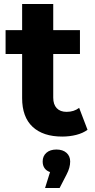

<svg xmlns="http://www.w3.org/2000/svg" viewBox="-20 -677 475 963"><path d="M419 -26Q396 -9 362.5 -0.5Q329 8 292 8Q196 8 143.5 -41Q91 -90 91 -185V-406H8V-526H91V-657H247V-526H381V-406H247V-187Q247 -153 264.5 -134.5Q282 -116 314 -116Q351 -116 377 -136ZM332 133Q332 164 314 198L279 266H206L231 186Q213 180 203.5 166.5Q194 153 194 133Q194 106 212.5 89.5Q231 73 263 73Q295 73 313.5 89.5Q332 106 332 133Z"/></svg>

Font: APTA Sans Regular
Style: Bold Italic
Weight: 700
Version: Version 7.200